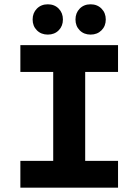

<svg xmlns="http://www.w3.org/2000/svg" viewBox="-20 -868 640 888"><path d="M251.5 -727.8Q231.9 -708 201.2 -708Q170.4 -708 150.6 -727.8Q130.9 -747.6 130.9 -777.8Q130.9 -808.1 150.6 -828.1Q170.4 -848.1 201.2 -848.1Q231.9 -848.1 251.5 -828.1Q271 -808.1 271 -777.8Q271 -747.6 251.5 -727.8ZM449.5 -727.8Q429.7 -708 398.9 -708Q368.2 -708 348.6 -727.8Q329.1 -747.6 329.1 -777.8Q329.1 -808.1 348.6 -828.1Q368.2 -848.1 398.9 -848.1Q429.7 -848.1 449.5 -828.1Q469.2 -808.1 469.2 -777.8Q469.2 -747.6 449.5 -727.8ZM74.2 0V-124H226.1V-535.2H74.2V-659.2H525.9V-535.2H374V-124H525.9V0Z"/></svg>

Font: Office Code Pro Bold
Style: Regular
Weight: 700
Designer: Nathan Rutzky & Paul D. Hunt
Foundry: Adobe Systems Incorporated
Version: Version 1.004;PS 001.004;hotconv 1.0.70;makeotf.lib2.5.58329